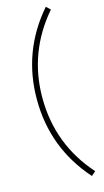

<svg xmlns="http://www.w3.org/2000/svg" viewBox="-139 -814 545 1006"><g transform="rotate(-15 133.5 -311.5)"><path d="M52 -314Q52 -574 223 -771L245 -750Q82 -561 82 -314Q82 -61 250 128L227 148Q52 -49 52 -314Z"/></g></svg>

Font: Human Sans ExtraLight
Style: Regular
Weight: 200
Designer: Tim Radville
Foundry: Continuum
Version: Version 1.000;FEAKit 1.0